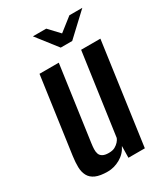

<svg xmlns="http://www.w3.org/2000/svg" viewBox="-165 -725 711 811"><g transform="rotate(-30 190.5 -319.5)"><path d="M118 7Q81 7 59.5 -2.5Q38 -12 28.5 -30Q19 -48 18.5 -71.5Q18 -95 22 -124L74 -495H168L117 -131Q115 -117 114.5 -104Q114 -91 117.5 -81Q121 -71 131.5 -65Q142 -59 161 -59Q180 -59 191.5 -65.5Q203 -72 210.5 -80.5Q218 -89 221 -97L277 -495H371L302 0H222L223 -57Q208 -26 178.5 -9.5Q149 7 118 7ZM207 -546 129 -646H194L242 -595L307 -646H370L263 -546Z"/></g></svg>

Font: Alumni Sans Thin SemiBold
Style: Italic
Weight: 600
Italic angle: -8°
Version: Version 1.016